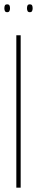

<svg xmlns="http://www.w3.org/2000/svg" viewBox="-32 -862 170 882"><path d="M43 0V-700H63V0ZM105 -806Q97 -806 94.5 -811.5Q92 -817 92 -824Q92 -832 94.5 -837Q97 -842 105 -842Q113 -842 115.5 -837Q118 -832 118 -824Q118 -817 115.5 -811.5Q113 -806 105 -806ZM1 -806Q-7 -806 -9.5 -811.5Q-12 -817 -12 -824Q-12 -832 -9.5 -837Q-7 -842 1 -842Q9 -842 11.5 -837Q14 -832 14 -824Q14 -817 11.5 -811.5Q9 -806 1 -806Z"/></svg>

Font: Georama ExtraCondensed Thin
Style: Regular
Weight: 100
Width: 2
Designer: Jean-Baptiste Levee
Foundry: Production Type
Version: Version 1.001